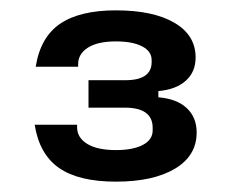

<svg xmlns="http://www.w3.org/2000/svg" viewBox="-20 -714 445 371"><path d="M47 -473H129V-468Q129 -448 148.5 -436Q168 -424 204 -424Q237 -424 256 -434Q275 -444 275 -462V-467Q275 -506 221 -506H151V-559H222Q273 -559 273 -594V-598Q273 -615 254.5 -624.5Q236 -634 204 -634Q169 -634 150 -622Q131 -610 131 -590V-585H49Q58 -642 96 -668Q134 -694 204 -694Q276 -694 317 -670Q358 -646 358 -603Q358 -575 339 -558Q320 -541 286 -538V-526Q322 -523 341 -505Q360 -487 360 -458Q360 -413 318 -388Q276 -363 204 -363Q132 -363 94 -389.5Q56 -416 47 -473Z"/></svg>

Font: Mozilla Text BETA Medium
Style: Regular
Weight: 500
Designer: Studio DRAMA
Foundry: Studio DRAMA
Version: Version 0.100